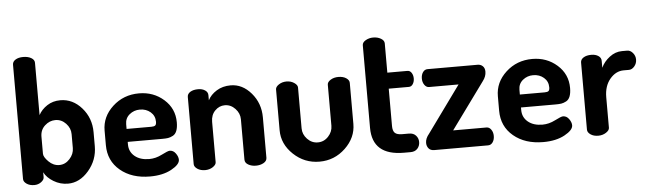

<svg xmlns="http://www.w3.org/2000/svg" viewBox="-48 -933 3785 1123"><g transform="rotate(-5 1844.5 -371.5)"><path d="M51 -41V-712Q51 -730 68.5 -741Q86 -752 114 -752Q142 -752 161 -741Q180 -730 180 -712V-405Q197 -437 230.5 -459Q264 -481 308 -481Q381 -481 433.5 -421Q486 -361 486 -278V-196Q486 -115 433 -53Q380 9 311 9Q266 9 227 -14.5Q188 -38 172 -70V-41Q172 -26 154.5 -13Q137 0 114 0Q87 0 69 -12.5Q51 -25 51 -41ZM180 -178Q180 -159 207.5 -131.5Q235 -104 270 -104Q305 -104 331 -132.5Q357 -161 357 -196V-278Q357 -313 331 -340.5Q305 -368 269 -368Q235 -368 207.5 -343Q180 -318 180 -278Z M551 -196V-281Q551 -363 615 -422Q679 -481 770 -481Q855 -481 915.5 -427.5Q976 -374 976 -293Q976 -263 968.5 -243.5Q961 -224 945.5 -216Q930 -208 917 -206Q904 -204 883 -204H680V-189Q680 -146 712 -119.5Q744 -93 797 -93Q835 -93 872 -112Q909 -131 920 -131Q941 -131 955 -111.5Q969 -92 969 -74Q969 -46 918.5 -18.5Q868 9 793 9Q686 9 618.5 -47.5Q551 -104 551 -196ZM680 -280H826Q842 -280 848.5 -285.5Q855 -291 855 -307Q855 -342 829.5 -364Q804 -386 767 -386Q732 -386 706 -364.5Q680 -343 680 -308Z M1053 -41V-435Q1053 -453 1070.5 -464Q1088 -475 1117 -475Q1141 -475 1157.5 -464Q1174 -453 1174 -435V-405Q1190 -437 1225.5 -459Q1261 -481 1308 -481Q1377 -481 1428.5 -421Q1480 -361 1480 -278V-41Q1480 -22 1460.5 -11Q1441 0 1415 0Q1390 0 1370.5 -11Q1351 -22 1351 -41V-278Q1351 -313 1325 -340.5Q1299 -368 1264 -368Q1231 -368 1206.5 -343Q1182 -318 1182 -278V-41Q1182 -26 1162.5 -13Q1143 0 1117 0Q1090 0 1071.5 -12.5Q1053 -25 1053 -41Z M1571 -194V-434Q1571 -449 1590.5 -462Q1610 -475 1636 -475Q1661 -475 1680.5 -462Q1700 -449 1700 -434V-194Q1700 -159 1726 -131.5Q1752 -104 1788 -104Q1824 -104 1849.5 -131.5Q1875 -159 1875 -194V-435Q1875 -451 1894.5 -463Q1914 -475 1940 -475Q1968 -475 1986 -463Q2004 -451 2004 -435V-194Q2004 -113 1940 -52Q1876 9 1788 9Q1700 9 1635.5 -52Q1571 -113 1571 -194Z M2099 -162V-647Q2099 -664 2119 -675.5Q2139 -687 2163 -687Q2189 -687 2208.5 -675.5Q2228 -664 2228 -647V-475H2346Q2361 -475 2370 -461Q2379 -447 2379 -428Q2379 -409 2370 -395Q2361 -381 2346 -381H2228V-162Q2228 -133 2240.5 -121Q2253 -109 2284 -109H2323Q2349 -109 2363.5 -93Q2378 -77 2378 -55Q2378 -32 2363.5 -16Q2349 0 2323 0H2284Q2099 0 2099 -162Z M2418 -46Q2418 -72 2440 -98L2637 -370H2464Q2448 -370 2437 -385.5Q2426 -401 2426 -423Q2426 -445 2436.5 -460Q2447 -475 2464 -475H2758Q2776 -475 2788 -463.5Q2800 -452 2800 -431Q2800 -403 2780 -377L2582 -105H2778Q2794 -105 2805 -89.5Q2816 -74 2816 -52Q2816 -30 2805.5 -15Q2795 0 2778 0H2462Q2440 0 2429 -13.5Q2418 -27 2418 -46Z M2860 -196V-281Q2860 -363 2924 -422Q2988 -481 3079 -481Q3164 -481 3224.5 -427.5Q3285 -374 3285 -293Q3285 -263 3277.5 -243.5Q3270 -224 3254.5 -216Q3239 -208 3226 -206Q3213 -204 3192 -204H2989V-189Q2989 -146 3021 -119.5Q3053 -93 3106 -93Q3144 -93 3181 -112Q3218 -131 3229 -131Q3250 -131 3264 -111.5Q3278 -92 3278 -74Q3278 -46 3227.5 -18.5Q3177 9 3102 9Q2995 9 2927.5 -47.5Q2860 -104 2860 -196ZM2989 -280H3135Q3151 -280 3157.5 -285.5Q3164 -291 3164 -307Q3164 -342 3138.5 -364Q3113 -386 3076 -386Q3041 -386 3015 -364.5Q2989 -343 2989 -308Z M3362 -41V-435Q3362 -453 3379.5 -464Q3397 -475 3425 -475Q3450 -475 3466.5 -464Q3483 -453 3483 -435V-394Q3499 -429 3533 -455Q3567 -481 3606 -481H3637Q3655 -481 3669.5 -464Q3684 -447 3684 -425Q3684 -402 3669.5 -385Q3655 -368 3637 -368H3606Q3560 -368 3525.5 -327Q3491 -286 3491 -220V-41Q3491 -26 3471 -13Q3451 0 3425 0Q3398 0 3380 -12.5Q3362 -25 3362 -41Z"/></g></svg>

Font: Terminal Dosis
Style: Bold
Weight: 700
Designer: EdgarTolentino, PabloImpallari, IginoMarini
Foundry: EdgarTolentino, PabloImpallari, IginoMarini
Version: Version 1.006